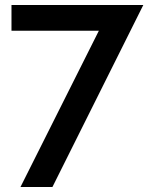

<svg xmlns="http://www.w3.org/2000/svg" viewBox="-20 -749 602 769"><path d="M376 -626H26V-729H554L190 0H62Z"/></svg>

Font: Oxford Sans SemiBold
Style: Regular
Weight: 600
Designer: Matt McInerney, Pablo Impallari, Rodrigo Fuenzalida
Foundry: Matt McInerney, Pablo Impallari, Rodrigo Fuenzalida
Version: Version 3.000g; ttfautohint (v1.5) -l 8 -r 28 -G 28 -x 14 -D